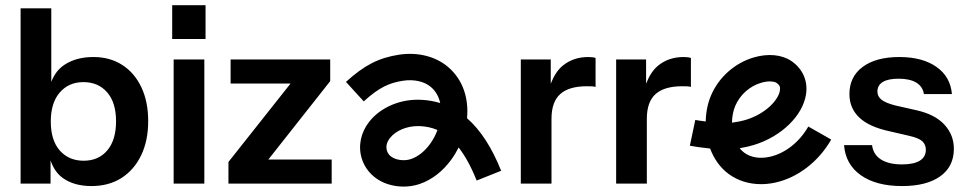

<svg xmlns="http://www.w3.org/2000/svg" viewBox="-20 -699 3671 727"><path d="M515.2 -368.8C498 -405 473.9 -433.1 442.9 -453.1C411.8 -473.1 375.4 -483.1 333.6 -483.1C289.4 -483.1 252.4 -472.9 222.6 -452.7C198.9 -436.5 184.1 -414.4 174.2 -389V-667.4H58V-3.7H171.4V-91.7C180.5 -65.5 194 -42.7 216.1 -26.3C244.7 -5.1 281.4 5.5 326.3 5.5C369.9 5.5 407.7 -4.6 439.7 -24.9C471.6 -45.2 496.5 -73.8 514.3 -110.6C532.2 -147.5 541.1 -190.8 541.1 -240.6C541.1 -289.8 532.5 -332.5 515.2 -368.8ZM386.2 -129.5C364.1 -103.4 334.3 -90.4 296.8 -90.4C259.3 -90.4 229.2 -103.3 206.4 -129.1C183.7 -154.9 172.3 -191.5 172.3 -238.8C172.3 -286.1 183.7 -322.8 206.4 -348.9C229.2 -375.1 259 -388.1 295.8 -388.1C333.3 -388.1 363.3 -375.2 385.7 -349.4C408.2 -323.6 419.4 -287 419.4 -239.7C419.4 -192.4 408.3 -155.7 386.2 -129.5Z M758.3 -551.3V-679.4H632V-551.3ZM753.7 -3.7V-473.9H637.5V-3.7Z M996.1 -95 1230.3 -391.8V-473.9H853.2V-382.6H1080.1L845 -85.7V-3.7H1235.9V-95Z M1748.4 -251.5C1755.2 -323.7 1734.8 -396.1 1676.3 -445.7C1628.7 -486 1561.2 -502.5 1490.7 -491.9C1413.6 -479.9 1359.3 -452 1290 -388.9L1357.3 -315.1C1418.4 -370.8 1456.7 -385.5 1506.2 -393.3C1547.4 -399.5 1586.7 -390.9 1611.7 -369.5C1630.5 -353.6 1641.7 -332.4 1646.8 -308.8C1625.1 -315.4 1602.4 -319.5 1578.6 -320.9C1499.6 -326.1 1422.8 -294.2 1378.7 -238.9C1346.1 -197.8 1335.4 -147.3 1349.4 -100.1C1360.6 -62.2 1386.9 -31.1 1423.2 -12.3C1448.6 0.8 1478.5 7.5 1508.2 7.5C1529 7.5 1549.7 4.3 1568.9 -2.3C1614.9 -18 1656.4 -50 1689 -94.9C1699.4 -109.2 1708.6 -124.5 1716.6 -140.6C1739.8 -110.9 1762.8 -70.5 1784.9 -15.4L1877.6 -52.4C1842.3 -140.6 1799.5 -206.7 1748.4 -251.4ZM1608.2 -153.7C1588.1 -126 1562.7 -105.8 1536.6 -97C1515.3 -89.5 1488.1 -91.4 1469 -101.2C1456.5 -107.6 1448.7 -116.6 1445.1 -128.5C1440.4 -144.7 1444.3 -161 1456.9 -176.8C1478.9 -204.5 1519.7 -221.6 1562.8 -221.6C1566 -221.6 1569.3 -221.5 1572.5 -221.3C1592.3 -220.1 1613.9 -216.6 1636.5 -206.7C1629.4 -187.7 1619.8 -169.6 1608.2 -153.7Z M2207.4 -483.1C2170.5 -483.1 2138.8 -472.6 2112.4 -451.7C2091.4 -435.1 2076.7 -410.8 2065.4 -382.1V-473.9H1952V-3.7H2068.2V-248.9C2068.2 -291.9 2079.3 -323.3 2101.4 -342.9C2123.5 -362.6 2157 -372.4 2201.9 -372.4C2209.9 -372.4 2216.7 -372.3 2222.2 -372C2227.7 -371.7 2232 -370.9 2235.1 -369.7V-479.4C2229.6 -481.8 2220.4 -483.1 2207.5 -483.1Z M2568.4 -483.1C2531.5 -483.1 2499.8 -472.6 2473.4 -451.7C2452.4 -435.1 2437.7 -410.8 2426.4 -382.1V-473.9H2313V-3.7H2429.2V-248.9C2429.2 -291.9 2440.3 -323.3 2462.4 -342.9C2484.5 -362.6 2518 -372.4 2562.9 -372.4C2570.9 -372.4 2577.7 -372.3 2583.2 -372C2588.7 -371.7 2593 -370.9 2596.1 -369.7V-479.4C2590.6 -481.8 2581.4 -483.1 2568.5 -483.1Z M3040.6 -219.9C3006.7 -160.3 2951.6 -117.3 2893.4 -105C2856.5 -97.1 2822.5 -102.7 2798.1 -120.9C2791.6 -125.6 2785.7 -131.4 2780.6 -137.8C2801.6 -141.2 2820.5 -145.7 2834.7 -150.1C2938.5 -181.9 3019.7 -260.7 3032 -341.9C3039.7 -392.6 3019.5 -438.4 2976.7 -467.8C2940.5 -492.4 2888.5 -497.4 2834 -481.5C2761.9 -460.3 2701.2 -406.2 2672 -336.9C2659.7 -307.9 2652.8 -274 2652.2 -239C2635.6 -241.1 2620.3 -243.3 2612.7 -244.8L2592.1 -147.2C2606.9 -144.1 2640.2 -139.6 2668.9 -136.5C2682.9 -98.8 2705.8 -64.8 2738.7 -40.5C2773.5 -14.9 2815.8 -1.7 2861.4 -1.7C2878.5 -1.7 2896.1 -3.5 2914 -7.3C2999.7 -25.4 3079.4 -86.5 3127.3 -170.6L3040.5 -220ZM2764 -298C2781.8 -340 2818.5 -372.8 2862.2 -385.6C2874.8 -389.3 2885.8 -390.7 2895 -390.7C2907.4 -390.7 2916.2 -388.1 2920.3 -385.3C2931.6 -377.6 2935.2 -369.7 2933.2 -356.9C2927.6 -319.7 2878.2 -268 2805.3 -245.6C2794.5 -242.2 2774.5 -237.5 2751.6 -234.6C2751.9 -257.3 2756.2 -279.4 2764 -298Z M3556.3 -226.8C3532.6 -252.6 3497.7 -270.7 3451.7 -281.2L3370.5 -299.6C3346 -305.8 3328.4 -313 3318 -321.3C3307.5 -329.6 3302.3 -339.9 3302.3 -352.2C3302.3 -368.1 3309.1 -380.3 3322.6 -388.6C3336.2 -396.9 3356.1 -401 3382.5 -401C3410.8 -401 3433 -396.1 3449.3 -386.3C3465.6 -376.4 3475.3 -362 3478.4 -342.9H3584.4C3580.7 -386.6 3561.2 -420.8 3525.9 -445.7C3490.5 -470.6 3443.7 -483.1 3385.3 -483.1C3326.3 -483.1 3280 -470.6 3246.5 -445.7C3213 -420.8 3196.3 -386.6 3196.3 -342.9C3196.3 -307.3 3208.7 -277.6 3233.6 -254C3258.4 -230.3 3296.7 -213 3348.4 -201.9L3423.9 -184.4C3447.9 -178.9 3464.2 -171.9 3472.8 -163.6C3481.4 -155.3 3485.7 -144.7 3485.7 -131.8C3485.7 -114 3478.1 -100.3 3463.1 -90.8C3448.1 -81.3 3425.4 -76.5 3395.3 -76.5C3362.1 -76.5 3335.8 -82.7 3316 -95C3296.4 -107.3 3285.1 -125.4 3282 -149.4H3176C3179.7 -100.8 3200.8 -62.9 3239.6 -35.5C3278.3 -8.2 3330.3 5.5 3395.3 5.5C3457.5 5.5 3505.7 -6.8 3540.1 -31.4C3574.5 -55.9 3591.8 -90.7 3591.8 -135.5C3591.8 -170.6 3579.9 -201 3556.2 -226.8Z"/></svg>

Font: Diatome Awesome Semibold
Style: Regular
Weight: 400
Designer: 15.100.17
Foundry: 15.100.17
Version: Version 1.005;Fontself Maker 3.5.8